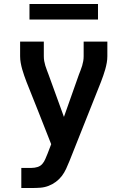

<svg xmlns="http://www.w3.org/2000/svg" viewBox="-20 -729 640 964"><path d="M87 215V114H139Q154 114 168.5 109.5Q183 105 192.5 94Q202 83 207.5 69.5Q213 56 219 42L237 -5L172 -170L113 -318Q107 -334 101.5 -349.5Q96 -365 91.5 -381Q87 -397 84 -413.5Q81 -430 81 -447V-520H200V-447Q200 -434 202 -422.5Q204 -411 207.5 -399.5Q211 -388 215.5 -376.5Q220 -365 224 -354L301 -142L376 -354Q380 -365 384.5 -376Q389 -387 392.5 -399Q396 -411 398 -422.5Q400 -434 400 -447V-520H519V-447Q519 -430 516 -413.5Q513 -397 508.5 -381Q504 -365 498.5 -349.5Q493 -334 487 -318L329 79Q321 99 312 118.5Q303 138 290.5 154.5Q278 171 260.5 184Q243 197 223 204.5Q203 212 182 213.5Q161 215 139 215ZM128 -631V-709H472V-631Z"/></svg>

Font: Iosevka Book
Style: Bold
Weight: 700
Designer: Belleve Invis
Foundry: Belleve Invis
Version: Version 28.0.7; ttfautohint (v1.8.3)